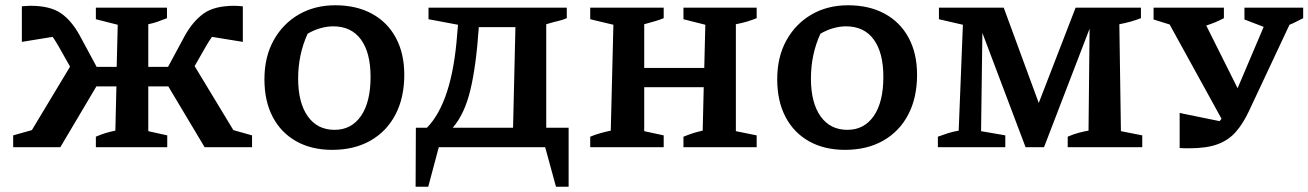

<svg xmlns="http://www.w3.org/2000/svg" viewBox="-20 -559 4968 729"><path d="M209 0H30V-45L101 -65L246 -306L202 -384Q191 -403 180 -419L63 -400V-535Q86 -537 96 -537Q170 -537 211 -509Q252 -481 284 -422L347 -305H423L427 -465L344 -486V-530H614V-490Q596 -483 579.5 -477Q563 -471 543 -467V-305H618L681 -422Q712 -478 753 -507.5Q794 -537 870 -537Q881 -537 902 -535V-400L785 -419Q774 -404 763 -385L719 -308L866 -65L937 -45V0H757L619 -231H543V-61L615 -45V0H344V-40Q362 -48 380 -53.5Q398 -59 418 -63L422 -231H346Z M1241 10Q1163 10 1105 -22.5Q1047 -55 1015.5 -115Q984 -175 984 -258Q984 -343 1019 -406Q1054 -469 1114.5 -504Q1175 -539 1253 -539Q1333 -539 1392 -507Q1451 -475 1483 -415.5Q1515 -356 1515 -275Q1515 -188 1481.5 -124Q1448 -60 1386.5 -25Q1325 10 1241 10ZM1250 -66Q1314 -66 1350.5 -118.5Q1387 -171 1387 -267Q1387 -359 1350.5 -409Q1314 -459 1245 -459Q1222 -459 1197 -452Q1172 -445 1148 -431Q1112 -352 1112 -261Q1112 -169 1148.5 -117.5Q1185 -66 1250 -66Z M1558 150 1559 -74H1601Q1697 -172 1716 -431L1719 -465L1607 -486V-530H2132V-490Q2116 -483 2102 -480Q2088 -477 2054 -467V-74H2139V150H2091L2050 0H1646L1606 150ZM1798 -456Q1788 -309 1766 -217.5Q1744 -126 1699 -74H1928L1937 -456Z M2221 0V-40Q2255 -54 2299 -63L2309 -465L2221 -486V-530H2500V-490Q2483 -483 2467 -478.5Q2451 -474 2426 -467V-301H2654L2658 -465L2575 -486V-530H2853V-490Q2836 -483 2816 -477Q2796 -471 2774 -467V-61L2853 -45V0H2575V-40Q2595 -48 2612 -53.5Q2629 -59 2648 -63L2652 -228H2426V-61L2500 -45V0Z M3188 10Q3110 10 3052 -22.5Q2994 -55 2962.5 -115Q2931 -175 2931 -258Q2931 -343 2966 -406Q3001 -469 3061.5 -504Q3122 -539 3200 -539Q3280 -539 3339 -507Q3398 -475 3430 -415.5Q3462 -356 3462 -275Q3462 -188 3428.5 -124Q3395 -60 3333.5 -25Q3272 10 3188 10ZM3197 -66Q3261 -66 3297.5 -118.5Q3334 -171 3334 -267Q3334 -359 3297.5 -409Q3261 -459 3192 -459Q3169 -459 3144 -452Q3119 -445 3095 -431Q3059 -352 3059 -261Q3059 -169 3095.5 -117.5Q3132 -66 3197 -66Z M4236 -61 4317 -45V0H4034V-40Q4054 -49 4074.5 -54.5Q4095 -60 4113 -63L4117 -450L3944 0H3874L3710 -434L3705 -61L3797 -45V0H3541V-40Q3560 -47 3578.5 -53Q3597 -59 3620 -63L3636 -465L3545 -486V-530H3791L3924 -168L4064 -530H4312V-490Q4294 -483 4273 -477Q4252 -471 4230 -467Z M4459 3V-130L4611 -99Q4614 -104 4618 -108L4421 -466L4360 -485V-530H4627V-490Q4595 -473 4560 -462L4679 -224L4778 -457L4705 -485V-530H4928V-490Q4914 -483 4901.5 -476.5Q4889 -470 4876 -465L4722 -137Q4700 -90 4672.5 -58.5Q4645 -27 4603.5 -11.5Q4562 4 4496 4Q4487 4 4477.5 4Q4468 4 4459 3Z"/></svg>

Font: Piazzolla SC SemiBold
Style: Regular
Weight: 600
Designer: Juan Pablo del Peral
Foundry: Huerta Tipografica
Version: Version 1.330